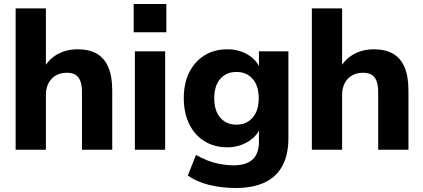

<svg xmlns="http://www.w3.org/2000/svg" viewBox="-20 -747 2113 958"><path d="M58 0V-705H209V-399H195Q218 -448 263.5 -474.5Q309 -501 367 -501Q426 -501 464 -478.5Q502 -456 521 -410.5Q540 -365 540 -295V0H389V-288Q389 -322 380.5 -343.5Q372 -365 355.5 -374.5Q339 -384 314 -384Q282 -384 258.5 -370.5Q235 -357 222 -332Q209 -307 209 -274V0Z M647 -586V-727H810V-586ZM653 0V-491H804V0Z M1157 191Q1087 191 1025 176Q963 161 917 129L958 26Q985 42 1016.5 54Q1048 66 1081 72Q1114 78 1144 78Q1208 78 1240 49Q1272 20 1272 -40V-116H1281Q1266 -70 1219 -41Q1172 -12 1115 -12Q1049 -12 1000 -42.5Q951 -73 924 -128.5Q897 -184 897 -257Q897 -331 924 -385.5Q951 -440 1000 -470.5Q1049 -501 1115 -501Q1174 -501 1219.5 -472.5Q1265 -444 1280 -398H1272V-491H1419V-57Q1419 25 1389 80.5Q1359 136 1300.5 163.5Q1242 191 1157 191ZM1160 -125Q1210 -125 1240.5 -160Q1271 -195 1271 -257Q1271 -319 1240.5 -353.5Q1210 -388 1160 -388Q1109 -388 1079 -353.5Q1049 -319 1049 -257Q1049 -195 1079 -160Q1109 -125 1160 -125Z M1536 0V-705H1687V-399H1673Q1696 -448 1741.5 -474.5Q1787 -501 1845 -501Q1904 -501 1942 -478.5Q1980 -456 1999 -410.5Q2018 -365 2018 -295V0H1867V-288Q1867 -322 1858.5 -343.5Q1850 -365 1833.5 -374.5Q1817 -384 1792 -384Q1760 -384 1736.5 -370.5Q1713 -357 1700 -332Q1687 -307 1687 -274V0Z"/></svg>

Font: Nunito Sans 12pt ExtraLight 12pt ExtraBold
Style: Regular
Weight: 800
Version: Version 3.101;gftools[0.9.27]